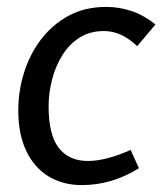

<svg xmlns="http://www.w3.org/2000/svg" viewBox="-20 -524 471 557"><path d="M378 -390Q355 -412 331 -423Q307 -434 282 -434Q241 -434 211 -415Q181 -396 161 -364Q141 -332 131 -293Q121 -254 121 -215Q121 -133 150.5 -95Q180 -57 235 -57Q261 -57 292 -65Q323 -73 359 -89L383 -36Q343 -11 301.5 1Q260 13 218 13Q162 13 120.5 -12.5Q79 -38 56 -86.5Q33 -135 33 -204Q33 -259 49.5 -312.5Q66 -366 98.5 -409Q131 -452 178.5 -478Q226 -504 289 -504Q324 -504 360 -492.5Q396 -481 431 -453Z"/></svg>

Font: Rosario Medium
Style: Italic
Weight: 500
Italic angle: -8.05°
Version: Version 1.201